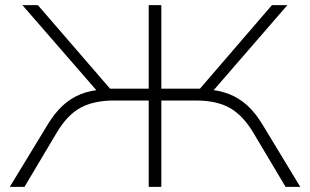

<svg xmlns="http://www.w3.org/2000/svg" viewBox="-20 -725 1203 745"><path d="M18 0 164 -240Q191 -285 222.5 -314.5Q254 -344 293 -359.5Q332 -375 381 -378L367 -360L67 -705H127L420 -366L394 -381H557V-705H606V-381H769L743 -366L1035 -705H1095L796 -360L782 -378Q831 -375 870 -359.5Q909 -344 940.5 -315Q972 -286 999 -241L1145 0H1088L963 -210Q923 -277 872 -306Q821 -335 740 -335H606V0H557V-335H423Q344 -335 292.5 -307Q241 -279 200 -210L75 0Z"/></svg>

Font: Nunito Sans 10pt Expanded ExtraLight
Style: Regular
Weight: 250
Width: 7
Designer: Vernon Adams
Foundry: Vernon Adams
Version: Version 3.101;gftools[0.9.27]